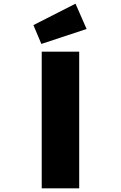

<svg xmlns="http://www.w3.org/2000/svg" viewBox="-20 -1020 655 1040"><path d="M206 0V-740H409V0ZM204 -782 161 -884 389 -1000 449 -863Z"/></svg>

Font: Lexend Zetta Black
Style: Regular
Weight: 900
Designer: Bonnie Shaver-Troup, Thomas Jockin
Foundry: Lexend
Version: Version 1.007